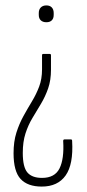

<svg xmlns="http://www.w3.org/2000/svg" viewBox="-20 -508 319 708"><path d="M164 -309Q168 -309 168 -304V-251Q168 -212 157.5 -182Q147 -152 131.5 -126Q116 -100 100 -73.5Q84 -47 74 -16Q64 15 64 56Q64 108 81 128Q98 148 135 148Q182 148 199.5 113Q217 78 213 12Q213 6 218 6H241Q244 6 245 7.5Q246 9 246 12Q251 98 222 139Q193 180 134 180Q82 180 56 152Q30 124 30 57Q30 14 40.5 -19Q51 -52 66.5 -80Q82 -108 98 -134.5Q114 -161 124.5 -189Q135 -217 135 -252V-304Q135 -309 139 -309ZM151 -488Q164 -488 171 -480.5Q178 -473 178 -460V-453Q178 -440 171 -433Q164 -426 151 -426Q138 -426 130.5 -433Q123 -440 123 -453V-460Q123 -473 130.5 -480.5Q138 -488 151 -488Z"/></svg>

Font: Sofia Sans Extra Condensed ExtraLight
Style: Regular
Weight: 250
Designer: Botio Nikoltchev, Ani Petrova
Foundry: lettersoup
Version: Version 4.101